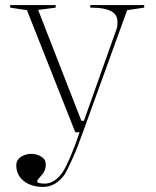

<svg xmlns="http://www.w3.org/2000/svg" viewBox="-20 -520 615 755"><path d="M149 215Q118 215 94.5 204.5Q71 194 57.5 175Q44 156 44 131Q44 119 49 110.5Q54 102 62.5 96.5Q71 91 81.5 88Q92 85 103 85Q117 85 130.5 90Q144 95 152 104Q160 113 160 127Q160 140 155 151.5Q150 163 140 173Q133 181 129.5 185.5Q126 190 126 193Q126 202 157 202Q176 202 194 190Q212 178 227 156Q239 138 257 96Q275 54 293 0H276L86 -480L20 -490V-500H199V-490L130 -481L300 -45H310L439 -408Q441 -413 441.5 -419.5Q442 -426 442 -433Q442 -446 437 -456.5Q432 -467 419.5 -474.5Q407 -482 386.5 -486Q366 -490 335 -490V-500H547V-490L480 -480L306 0Q284 62 265 104Q246 146 235 165Q219 188 197.5 201.5Q176 215 149 215Z"/></svg>

Font: Kalnia ExtraLight
Style: Regular
Weight: 250
Designer: Frida Medrano
Foundry: Frida Medrano
Version: Version 1.105